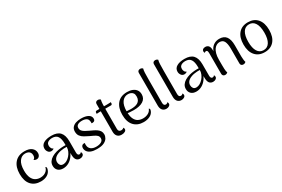

<svg xmlns="http://www.w3.org/2000/svg" viewBox="92 -1846 4368 2974"><g transform="rotate(-30 2276.0 -358.5)"><path d="M275.6 12.9Q167.1 12.9 105.7 -54.5Q44.2 -122 44.2 -250.8Q44.2 -376.3 106.7 -448.5Q169.2 -520.8 283.5 -520.8Q366.1 -520.8 409.7 -485.2Q453.4 -449.6 453.4 -394.4Q453.4 -359.3 435 -338Q416.5 -316.7 386.8 -316.7Q373.8 -316.7 361.1 -321.1Q348.4 -325.5 340.1 -336.4Q357.3 -342.8 365.1 -359.7Q372.9 -376.6 372.9 -399.9Q372.9 -430.2 359.5 -449.2Q346.1 -468.2 324.2 -476.9Q302.3 -485.5 275.7 -485.5Q211.4 -485.5 170.3 -429.3Q129.3 -373.1 129.3 -263.2Q129.3 -181.6 151.9 -133Q174.5 -84.3 212.6 -63.1Q250.7 -41.9 296.6 -41.9Q332.6 -41.9 362.8 -53.7Q393 -65.4 414.5 -88.8Q436 -112.3 444.1 -147Q454 -143 458.2 -131.7Q462.5 -120.5 454.4 -95.2Q437.7 -42.2 389.9 -14.7Q342.2 12.9 275.6 12.9Z M975.2 10Q932.4 10 910.2 -19.7Q887.9 -49.4 887.9 -113.6V-202.8L906.5 -194Q889.5 -133.6 855.3 -87.1Q821.2 -40.6 775 -14.8Q728.8 11.1 674.8 11.1Q616.2 11.1 583.2 -20.5Q550.3 -52.2 550.3 -104.8Q550.3 -146.3 571.7 -177.9Q593.1 -209.5 630.6 -231.9Q668.2 -254.2 715.6 -267.3Q757.8 -278.3 802.2 -282.3Q846.5 -286.2 884.2 -284V-309.5Q884.2 -397 854.9 -441Q825.6 -484.9 757.1 -484.9Q732.7 -484.9 708.3 -477.7Q683.9 -470.5 668.4 -453.1Q652.9 -435.8 652.9 -403.9Q652.9 -384.5 662.9 -362.9Q672.8 -341.4 696 -332.6Q687.2 -321.7 673.9 -317.3Q660.6 -312.9 647.8 -312.9Q613.3 -312.9 593 -340.2Q572.7 -367.5 572.7 -400.5Q572.7 -460 624.7 -490.4Q676.8 -520.8 764 -520.8Q867.9 -520.8 916.7 -468.1Q965.5 -415.4 965.5 -305.4V-105.2Q965.5 -52.2 1001.2 -52.2Q1008.8 -52.2 1018.7 -57.3Q1028.5 -62.5 1034.1 -72.7Q1040 -64.8 1042.5 -56.6Q1044.9 -48.4 1044.9 -41.5Q1044.9 -19.5 1024.8 -4.8Q1004.7 10 975.2 10ZM711.2 -44.5Q740.5 -45.5 771 -62.7Q801.5 -80 827.3 -109.2Q853.2 -138.3 869.4 -175.2Q885.5 -212.2 886.1 -252.4Q862.8 -254 834.4 -252.2Q806.1 -250.5 779 -245.5Q751.8 -240.5 731 -232Q687.1 -216.3 662.2 -188.5Q637.2 -160.7 637.2 -121.5Q637.2 -91.7 654 -67.4Q670.8 -43.2 711.2 -44.5Z M1279.2 12.9Q1213.7 12.9 1172.5 -3.4Q1131.4 -19.8 1112 -47.4Q1092.6 -75 1092.6 -108.5Q1092.6 -125.4 1098.9 -139Q1105.2 -152.7 1119.7 -160.2Q1134.2 -167.7 1159.2 -163.4Q1156.2 -153.2 1155.6 -143.4Q1155 -133.6 1156.8 -121.2Q1159.2 -77.2 1193.3 -51Q1227.4 -24.8 1286.4 -24.8Q1340.7 -24.8 1375.9 -44.7Q1411.2 -64.5 1411.2 -103.6Q1411.2 -136.1 1390.6 -155.7Q1370.1 -175.4 1337.9 -190.2Q1305.8 -205 1270.9 -221.7Q1232.4 -240.2 1196 -260.6Q1159.7 -280.9 1136.3 -311.9Q1112.9 -342.9 1112.9 -392.6Q1112.9 -439.2 1138 -467.6Q1163 -496.1 1204.2 -508.9Q1245.3 -521.8 1292.9 -521.8Q1374.5 -521.8 1420.9 -495.6Q1467.2 -469.5 1467.2 -421.5Q1467.2 -405 1459.2 -392Q1451.2 -378.9 1429.8 -375.8Q1423 -373.7 1415.8 -374.2Q1408.7 -374.6 1401.2 -376.2Q1403.3 -386.4 1403.2 -397.5Q1403 -408.6 1399.8 -417.8Q1396.1 -451.1 1367.2 -468Q1338.3 -485 1289.5 -485Q1263 -485 1239.5 -478.4Q1216 -471.8 1201.5 -456.6Q1186.9 -441.4 1186.9 -415.9Q1186.9 -383.5 1205 -361.8Q1223.1 -340.2 1253 -324.6Q1282.8 -309.1 1316 -292.5Q1346.1 -278.5 1376.2 -264.1Q1406.2 -249.7 1431.5 -231.6Q1456.8 -213.5 1472.2 -189Q1487.5 -164.6 1487.5 -129.6Q1487.5 -96.6 1468.5 -63.7Q1449.5 -30.8 1404.5 -8.9Q1359.4 12.9 1279.2 12.9Z M1719 11.1Q1671.5 11.1 1644.8 -18.3Q1618.2 -47.6 1618.2 -99.6V-596.2Q1618.2 -617.3 1631.3 -628.8Q1644.4 -640.3 1664.9 -640.3Q1682.5 -640.3 1693.9 -633.9Q1705.3 -627.5 1710.6 -622.2Q1702.5 -594.1 1700.3 -549.1Q1698.2 -504.2 1698.2 -427.1L1697.6 -105.2Q1697.6 -79.7 1709.9 -65.4Q1722.2 -51.1 1745.8 -51.1Q1759.6 -51.1 1773.7 -56.2Q1787.8 -61.4 1792.9 -71.6Q1799.3 -63.8 1801.8 -55.5Q1804.2 -47.3 1804.2 -40.5Q1804.2 -17.5 1780.1 -3.2Q1756 11.1 1719 11.1ZM1543.8 -462.3 1544.8 -485.1Q1545.8 -496.2 1552.2 -501.8Q1558.7 -507.4 1567.3 -507.4H1739.2Q1743.2 -507.4 1755 -507.6Q1766.8 -507.8 1781.5 -508.3Q1796.2 -508.8 1808.1 -509.3Q1819.9 -509.8 1823.9 -510.3L1822.9 -488Q1821.9 -477.4 1816 -471.3Q1810 -465.2 1800.8 -465.2H1603.8Q1593.8 -465.2 1573.8 -464.5Q1553.8 -463.8 1543.8 -462.3Z M2112.7 12.9Q2005.3 12.9 1942.3 -54.5Q1879.2 -122 1879.2 -250.8Q1879.2 -375.8 1940.4 -448.3Q2001.5 -520.8 2117.5 -520.8Q2171.2 -520.8 2212 -504.3Q2252.8 -487.8 2276.3 -456Q2299.8 -424.1 2299.8 -376.8Q2299.8 -301.8 2239.2 -263.3Q2178.7 -224.9 2072.9 -224.9Q2031.3 -224.9 1993.3 -228.5Q1955.4 -232.1 1915.8 -240.2L1917.7 -272.6Q1943 -268.5 1976.3 -265.2Q2009.5 -261.9 2042 -261.5Q2077.5 -261.5 2108.9 -267.2Q2140.3 -272.8 2164.1 -287Q2187.9 -301.1 2201.3 -325.8Q2214.8 -350.5 2214.8 -387.5Q2214.8 -426.3 2199.8 -447Q2184.9 -467.8 2161.8 -476.4Q2138.7 -485 2114.1 -485Q2046.8 -485 2005.5 -428.4Q1964.3 -371.8 1964.3 -261.3Q1964.3 -178.4 1986.4 -130.5Q2008.5 -82.5 2046.9 -62.2Q2085.3 -41.9 2132.3 -41.9Q2186.2 -41.9 2227 -64.5Q2267.9 -87 2282.3 -129.3Q2292.2 -125.3 2296.5 -114.5Q2300.7 -103.6 2290.8 -79.4Q2271.8 -33.6 2224 -10.3Q2176.2 12.9 2112.7 12.9Z M2521.1 10Q2476.2 10 2451.2 -19.3Q2426.2 -48.7 2426.2 -100.7V-685.7Q2426.2 -707.3 2439.2 -718.8Q2452.3 -730.3 2472.8 -730.3Q2490.5 -730.3 2501.8 -723.9Q2513.2 -717.5 2518.5 -712.2Q2510.4 -684.1 2508.2 -638.9Q2506.1 -593.7 2506.1 -516.6L2505.5 -105.2Q2505.5 -79.7 2515.3 -65.9Q2525.2 -52.2 2543.8 -52.2Q2554.5 -52.2 2565.2 -57.3Q2575.8 -62.5 2580.8 -72.7Q2587.2 -64.8 2589.7 -56.6Q2592.2 -48.4 2592.2 -41.5Q2592.2 -18.6 2570.8 -4.3Q2549.5 10 2521.1 10Z M2791.1 10Q2746.2 10 2721.2 -19.3Q2696.2 -48.7 2696.2 -100.7V-685.7Q2696.2 -707.3 2709.2 -718.8Q2722.3 -730.3 2742.8 -730.3Q2760.5 -730.3 2771.8 -723.9Q2783.2 -717.5 2788.5 -712.2Q2780.4 -684.1 2778.2 -638.9Q2776.1 -593.7 2776.1 -516.6L2775.5 -105.2Q2775.5 -79.7 2785.3 -65.9Q2795.2 -52.2 2813.8 -52.2Q2824.5 -52.2 2835.2 -57.3Q2845.8 -62.5 2850.8 -72.7Q2857.2 -64.8 2859.7 -56.6Q2862.2 -48.4 2862.2 -41.5Q2862.2 -18.6 2840.8 -4.3Q2819.5 10 2791.1 10Z M3356.2 10Q3313.4 10 3291.2 -19.7Q3268.9 -49.4 3268.9 -113.6V-202.8L3287.5 -194Q3270.5 -133.6 3236.3 -87.1Q3202.2 -40.6 3156 -14.8Q3109.8 11.1 3055.8 11.1Q2997.2 11.1 2964.2 -20.5Q2931.3 -52.2 2931.3 -104.8Q2931.3 -146.3 2952.7 -177.9Q2974.1 -209.5 3011.6 -231.9Q3049.2 -254.2 3096.6 -267.3Q3138.8 -278.3 3183.2 -282.3Q3227.5 -286.2 3265.2 -284V-309.5Q3265.2 -397 3235.9 -441Q3206.6 -484.9 3138.1 -484.9Q3113.7 -484.9 3089.3 -477.7Q3064.9 -470.5 3049.4 -453.1Q3033.9 -435.8 3033.9 -403.9Q3033.9 -384.5 3043.9 -362.9Q3053.8 -341.4 3077 -332.6Q3068.2 -321.7 3054.9 -317.3Q3041.6 -312.9 3028.8 -312.9Q2994.3 -312.9 2974 -340.2Q2953.7 -367.5 2953.7 -400.5Q2953.7 -460 3005.7 -490.4Q3057.8 -520.8 3145 -520.8Q3248.9 -520.8 3297.7 -468.1Q3346.5 -415.4 3346.5 -305.4V-105.2Q3346.5 -52.2 3382.2 -52.2Q3389.8 -52.2 3399.7 -57.3Q3409.5 -62.5 3415.1 -72.7Q3421 -64.8 3423.5 -56.6Q3425.9 -48.4 3425.9 -41.5Q3425.9 -19.5 3405.8 -4.8Q3385.7 10 3356.2 10ZM3092.2 -44.5Q3121.5 -45.5 3152 -62.7Q3182.5 -80 3208.3 -109.2Q3234.2 -138.3 3250.4 -175.2Q3266.5 -212.2 3267.1 -252.4Q3243.8 -254 3215.4 -252.2Q3187.1 -250.5 3160 -245.5Q3132.8 -240.5 3112 -232Q3068.1 -216.3 3043.2 -188.5Q3018.2 -160.7 3018.2 -121.5Q3018.2 -91.7 3035 -67.4Q3051.8 -43.2 3092.2 -44.5Z M3570.5 11.2Q3549.5 11.2 3536.4 -1.7Q3523.4 -14.6 3523.4 -36.6V-406.2Q3522.4 -434.6 3516.1 -446.1Q3509.8 -457.5 3495.2 -457.5Q3489.7 -457.5 3481.7 -455Q3473.7 -452.5 3468.7 -442.3Q3457.3 -457.5 3457.3 -474Q3457.3 -494.2 3472.9 -507Q3488.5 -519.7 3516.7 -519.7Q3555.1 -519.7 3575 -494.2Q3594.9 -468.6 3594.9 -417.2V-347.3L3580.1 -328.7Q3585.9 -388.7 3610.7 -431.7Q3635.4 -474.8 3675.5 -497.8Q3715.7 -520.8 3766.8 -520.8Q3849.8 -520.8 3888.8 -468.1Q3927.8 -415.4 3927.8 -312.7V-114.2Q3928.8 -87.9 3931.3 -58.5Q3933.7 -29.1 3941.3 -7.4Q3933.2 0.2 3922.1 5.7Q3910.9 11.2 3895.2 11.2Q3874.6 11.2 3861.5 -0.8Q3848.5 -12.8 3848.5 -33.4V-303.1Q3847.5 -386.8 3824.8 -430.6Q3802.1 -474.3 3743.5 -474.3Q3719.5 -474.3 3694.5 -461.9Q3669.6 -449.5 3648.8 -422.1Q3628.1 -394.7 3615.2 -350.1Q3602.3 -305.5 3602.3 -241.5Q3602.3 -181.2 3602.5 -142Q3602.8 -102.8 3604 -77.9Q3605.2 -53.1 3608 -37Q3610.9 -21 3616.2 -6.9Q3610.4 -1.6 3598.8 4.8Q3587.2 11.2 3570.5 11.2Z M4278.5 12.9Q4170.1 12.9 4109.7 -57.5Q4049.2 -127.8 4049.2 -253.7Q4049.2 -380 4109.7 -450.4Q4170.1 -520.8 4278.5 -520.8Q4386.8 -520.8 4447.3 -450.4Q4507.7 -380 4507.7 -253.7Q4507.7 -127.8 4447.3 -57.5Q4386.8 12.9 4278.5 12.9ZM4278.5 -23.4Q4348.3 -23.4 4385.2 -83.1Q4422.2 -142.8 4422.2 -253.7Q4422.2 -365.1 4385.2 -424.8Q4348.3 -484.5 4278.5 -484.5Q4208.7 -484.5 4171.5 -424.8Q4134.3 -365.1 4134.3 -253.7Q4134.3 -142.8 4171.5 -83.1Q4208.7 -23.4 4278.5 -23.4Z"/></g></svg>

Font: Arima Thin
Style: Regular
Weight: 100
Designer: Joana Correia and Natanael Gama
Foundry: NDISCOVER
Version: Version 1.101;gftools[0.9.23]